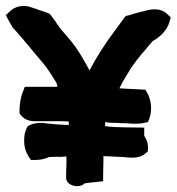

<svg xmlns="http://www.w3.org/2000/svg" viewBox="-27 -653 606 659"><path d="M-7 -601 2 -584C7 -574 12 -566 17 -558L18 -556L20 -555C55 -517 87 -475 122 -435C138 -415 152 -393 167 -368C169 -364 169 -361 170 -355H58L52 -339C44 -320 40 -296 40 -273V-264L46 -256C58 -242 75 -237 92 -237H189C190 -237 209 -236 209 -236V-235V-234V-224C179 -225 150 -227 121 -231C104 -232 89 -230 76 -224L68 -220L64 -212C57 -198 56 -183 56 -171V-168C56 -147 62 -130 71 -116L79 -104H93C111 -104 127 -107 141 -114L166 -115C177 -114 189 -115 201 -116V-90C201 -82 200 -72 200 -61V-42C200 -24 221 -14 237 -14C246 -14 256 -16 264 -24L327 -31V-51C327 -67 328 -84 328 -101V-118L330 -117H334C353 -116 376 -115 396 -114C412 -113 448 -105 473 -127L480 -133L481 -142C482 -160 476 -175 468 -187V-215L397 -216C388 -216 378 -217 366 -217C356 -217 347 -219 333 -220C334 -223 334 -229 335 -235L344 -232L377 -231C385 -230 397 -230 407 -230C421 -229 444 -226 467 -231L481 -234L486 -247C496 -275 492 -309 479 -333L472 -345L457 -346C437 -347 419 -348 396 -349L383 -350L394 -372L411 -400C429 -432 451 -458 475 -486C484 -496 491 -506 497 -512C521 -525 546 -547 555 -579L559 -593L548 -604C521 -631 481 -619 464 -614C449 -611 426 -604 413 -600L404 -598L366 -546C335 -505 306 -460 280 -411C277 -418 273 -424 270 -430C258 -452 249 -467 235 -488C216 -515 199 -532 181 -554L166 -575V-576C160 -584 155 -591 148 -600L143 -606L136 -609C119 -615 100 -621 83 -627C58 -637 27 -634 7 -614Z"/></svg>

Font: SolarCharger
Style: 1050
Weight: 1000
Designer: Mew Too
Foundry: Cannot Into Space Fonts/KineticPlasma Fonts
Version: Version 1.100